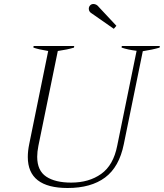

<svg xmlns="http://www.w3.org/2000/svg" viewBox="-20 -930 819 960"><path d="M440 -862Q424 -871 424 -886Q424 -896 430.5 -903Q437 -910 447 -910Q463 -910 475 -894L562 -801L549 -786ZM119 -145Q119 -175 126 -209L221 -675Q172 -683 147 -692L148 -700H351L350 -692Q318 -682 269 -675L172 -201Q166 -171 166 -146Q166 -77 211 -47Q256 -17 336 -17Q425 -17 486 -60.5Q547 -104 566 -201L663 -676Q620 -681 588 -692L589 -700H779L778 -692Q741 -681 694 -674L599 -209Q576 -95 505.5 -42.5Q435 10 318 10Q119 10 119 -145Z"/></svg>

Font: Trirong ExtraLight
Style: Italic
Weight: 275
Italic angle: -12°
Designer: Katatrad Team
Foundry: CadsonDemak
Version: Version 1.003